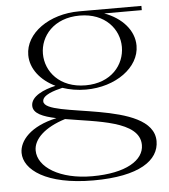

<svg xmlns="http://www.w3.org/2000/svg" viewBox="-52 -547 714 809"><g transform="rotate(-5 305.5 -142.5)"><path d="M313 -169C439 -169 541 -243 541 -335C541 -400 491 -455 417 -482H576V-500H314H313C185 -500 83 -427 83 -335C83 -277 124 -226 186 -196C136 -185 81 -161 81 -121C81 -88 121 -72 178 -60C67 -36 19 22 19 73C19 144 111 215 311 215C506 215 590 154 590 73C589 -104 130 -62 129 -135C128 -162 180 -177 214 -185C244 -175 277 -169 313 -169ZM313 -187C203 -187 145 -260 145 -335C145 -409 203 -482 313 -482C422 -482 479 -409 479 -335C479 -260 422 -187 313 -187ZM79 68C79 20 127 -26 214 -53C345 -30 527 -19 527 84C527 148 451 197 307 197C171 197 79 139 79 68Z"/></g></svg>

Font: Sprat Light
Style: Regular
Weight: 300
Designer: Ethan Nakache
Foundry: Collletttivo
Version: Version 2.000;Glyphs 3.2 (3217)